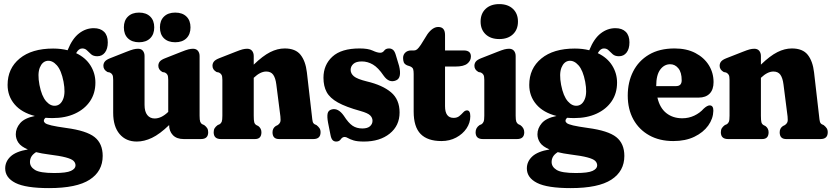

<svg xmlns="http://www.w3.org/2000/svg" viewBox="-20 -696 4164 961"><path d="M311.5 -55.5Q413 -42 453.5 -9.8Q494 22.5 494 84.5Q494 161 429 203.2Q364 245.5 225.5 245.5Q108.5 245.5 57.2 219.5Q6 193.5 6 147Q6 112.5 33 87.2Q60 62 119.5 52Q85 37.5 72 18Q59 -1.5 59 -24Q59 -54 80.8 -79.5Q102.5 -105 154.5 -115.5Q88 -132.5 53 -173.8Q18 -215 18 -271Q18 -353.5 78.5 -403.2Q139 -453 246 -453Q285 -453 318.5 -444.5L319 -446Q342 -503 375.8 -529Q409.5 -555 449.5 -555Q482.5 -555 501 -536.8Q519.5 -518.5 519.5 -484Q519.5 -451.5 505.2 -433Q491 -414.5 467 -414.5Q447.5 -414.5 436.2 -424.2Q425 -434 415.5 -443.8Q406 -453.5 391.5 -453.5Q383 -453.5 375.8 -448.2Q368.5 -443 361 -430Q408.5 -407.5 433 -368.2Q457.5 -329 457.5 -282.5Q457.5 -229 430.5 -189.2Q403.5 -149.5 355.2 -127.2Q307 -105 243 -105Q225 -105 208 -106.5Q199.5 -99.5 199.5 -91.5Q199.5 -85 206.5 -79.5Q213.5 -74 237.5 -68.2Q261.5 -62.5 311.5 -55.5ZM216.5 -391.5Q191.5 -388 179.2 -357.5Q167 -327 177.5 -271Q188.5 -214.5 211 -189Q233.5 -163.5 259 -167Q284 -170 296.2 -200.5Q308.5 -231 298 -287Q287 -344 264.5 -369.2Q242 -394.5 216.5 -391.5ZM130 115Q130 139 155 154.5Q180 170 251.5 170Q312.5 170 335.2 159.2Q358 148.5 358 132Q358 119 348 109.2Q338 99.5 309 91.8Q280 84 223.5 77Q188 72.5 160.5 65.5Q143.5 76.5 136.8 88.5Q130 100.5 130 115Z M546.5 -131V-296Q546.5 -314 542.8 -321.2Q539 -328.5 530 -333L518 -335.5Q497.5 -347 497.5 -366.5Q497.5 -379 504.8 -388Q512 -397 531 -404.5L612 -436.5Q634.5 -445.5 647.2 -448.8Q660 -452 671 -452Q687 -452 695.2 -441.8Q703.5 -431.5 703.5 -415.5V-171Q703.5 -137.5 717.2 -120.2Q731 -103 754 -103Q787.5 -103 821 -135L822 -135.5V-296Q822 -314 818.2 -321.2Q814.5 -328.5 805.5 -333L793 -335.5Q772.5 -347 772.5 -366.5Q772.5 -379 779.8 -388Q787 -397 806.5 -404.5L887.5 -436.5Q910 -445.5 922.8 -448.8Q935.5 -452 946 -452Q962 -452 970.5 -441.8Q979 -431.5 979 -415.5V-117Q979 -95 982.2 -86.5Q985.5 -78 993 -74L1002 -70Q1012 -62.5 1017 -54.5Q1022 -46.5 1022 -34Q1022 0 986 0H899.5Q864 0 845.2 -19.8Q826.5 -39.5 826.5 -70Q779.5 -24.5 740.5 -6Q701.5 12.5 664.5 12.5Q610.5 12.5 578.5 -25.2Q546.5 -63 546.5 -131ZM676 -484.5Q641 -484.5 620.5 -504Q600 -523.5 600 -559Q600 -593.5 620.5 -613.2Q641 -633 676 -633Q711.5 -633 731.8 -613.2Q752 -593.5 752 -559Q752 -524.5 731.8 -504.5Q711.5 -484.5 676 -484.5ZM857 -484.5Q821.5 -484.5 801 -504Q780.5 -523.5 780.5 -559Q780.5 -593.5 801 -613.2Q821.5 -633 857 -633Q893 -633 913.2 -613.2Q933.5 -593.5 933.5 -559Q933.5 -524.5 913.2 -504.5Q893 -484.5 857 -484.5Z M1250 -415.5V-372.5Q1295.5 -416.5 1332.2 -435Q1369 -453.5 1405 -453.5Q1459 -453.5 1484.2 -421.8Q1509.5 -390 1516 -334L1541 -117Q1543 -95.5 1545.2 -87Q1547.5 -78.5 1555 -74L1564 -70Q1573.5 -62.5 1579 -54.5Q1584.5 -46.5 1584.5 -34Q1584.5 0 1548.5 0H1376.5Q1344 0 1344 -34Q1344 -54 1360 -65L1370 -70Q1378 -75 1382 -83.5Q1386 -92 1383.5 -113L1363 -273.5Q1359 -305.5 1347.5 -321.8Q1336 -338 1312.5 -338Q1283 -338 1250.5 -307L1250 -306.5V-117Q1250 -93.5 1252.5 -84.2Q1255 -75 1263 -70L1273 -65Q1288.5 -53 1288.5 -34Q1288.5 0 1256.5 0H1085.5Q1049.5 0 1049.5 -34Q1049.5 -46.5 1054.5 -54.5Q1059.5 -62.5 1069.5 -70L1079 -74Q1086.5 -78.5 1089.8 -86.8Q1093 -95 1093 -117V-296Q1093 -314 1089 -321.2Q1085 -328.5 1076 -333L1064 -335.5Q1043.5 -347 1043.5 -366.5Q1043.5 -379 1050.8 -388Q1058 -397 1077 -404.5L1158.5 -436.5Q1181 -445.5 1193.5 -448.8Q1206 -452 1217 -452Q1233 -452 1241.5 -441.8Q1250 -431.5 1250 -415.5Z M1793.5 -53Q1819.5 -53 1832 -64.2Q1844.5 -75.5 1844.5 -91.5Q1844.5 -106.5 1833 -118.2Q1821.5 -130 1784 -140.5Q1711.5 -160.5 1671.2 -183Q1631 -205.5 1615 -235.2Q1599 -265 1599 -306.5Q1599 -371.5 1643.8 -412.5Q1688.5 -453.5 1780 -453.5Q1822.5 -453.5 1845.2 -442.8Q1868 -432 1883 -432Q1895.5 -432 1903.2 -442.8Q1911 -453.5 1927.5 -453.5Q1939 -453.5 1947.8 -446Q1956.5 -438.5 1962.5 -416L1977.5 -366Q1984.5 -338 1981.2 -319Q1978 -300 1962 -293.5Q1927 -279 1900 -317.5Q1873 -357.5 1846.5 -373Q1820 -388.5 1791 -388.5Q1762 -388.5 1748.5 -376Q1735 -363.5 1735 -346.5Q1735 -328 1751.2 -314.2Q1767.5 -300.5 1816 -288.5Q1894.5 -270 1937.2 -234Q1980 -198 1980 -133Q1980 -67 1930.5 -27.2Q1881 12.5 1801.5 12.5Q1768 12.5 1749.8 6.8Q1731.5 1 1721.8 -4.8Q1712 -10.5 1705.5 -10.5Q1693.5 -10.5 1685.8 1Q1678 12.5 1663 12.5Q1651.5 12.5 1644.5 5Q1637.5 -2.5 1634 -21.5L1622 -82Q1616.5 -111.5 1619.8 -127.8Q1623 -144 1641 -148.5Q1673 -156.5 1701 -116.5Q1724 -80.5 1744.5 -66.8Q1765 -53 1793.5 -53Z M2032.5 -364 2017.5 -369Q2004.5 -375 2001 -384.2Q1997.5 -393.5 1997.5 -406Q1997.5 -422.5 2008.8 -433Q2020 -443.5 2038 -443.5H2053Q2060.5 -443.5 2067.8 -449.2Q2075 -455 2086.5 -472L2119.5 -525Q2145.5 -561 2173.5 -561Q2207.5 -561 2207.5 -521V-443.5H2301Q2337 -443.5 2337 -413.5Q2337 -392 2319 -377.5Q2301 -363 2260.5 -363H2207.5V-164.5Q2207.5 -106 2250.5 -106Q2268 -106 2279.2 -115.2Q2290.5 -124.5 2299 -134Q2307.5 -143.5 2317.5 -143.5Q2334 -143.5 2334 -114Q2334 -81.5 2315 -53.2Q2296 -25 2263.2 -7.5Q2230.5 10 2189.5 10Q2120 10 2085.2 -25.5Q2050.5 -61 2050.5 -137.5V-326Q2050.5 -342 2047.8 -350.2Q2045 -358.5 2032.5 -364Z M2479 -500.5Q2436 -500.5 2410.8 -524.2Q2385.5 -548 2385.5 -588Q2385.5 -628 2410.8 -651.8Q2436 -675.5 2479 -675.5Q2522 -675.5 2547.2 -651.8Q2572.5 -628 2572.5 -588Q2572.5 -548 2547.2 -524.2Q2522 -500.5 2479 -500.5ZM2561 -415.5V-117Q2561 -95.5 2564.2 -87Q2567.5 -78.5 2575 -74L2584 -70Q2604 -56 2604 -34Q2604 0 2568 0H2396.5Q2360.5 0 2360.5 -34Q2360.5 -56.5 2380.5 -70L2390 -74Q2397 -78.5 2400.5 -87Q2404 -95.5 2404 -117V-296Q2404 -314 2400 -321.2Q2396 -328.5 2387 -333L2375 -335.5Q2354.5 -347 2354.5 -366.5Q2354.5 -379 2361.8 -388Q2369 -397 2388 -404.5L2469.5 -436.5Q2492 -445.5 2504.5 -448.8Q2517 -452 2528 -452Q2544 -452 2552.5 -441.8Q2561 -431.5 2561 -415.5Z M2922.5 -55.5Q3024 -42 3064.5 -9.8Q3105 22.5 3105 84.5Q3105 161 3040 203.2Q2975 245.5 2836.5 245.5Q2719.5 245.5 2668.2 219.5Q2617 193.5 2617 147Q2617 112.5 2644 87.2Q2671 62 2730.5 52Q2696 37.5 2683 18Q2670 -1.5 2670 -24Q2670 -54 2691.8 -79.5Q2713.5 -105 2765.5 -115.5Q2699 -132.5 2664 -173.8Q2629 -215 2629 -271Q2629 -353.5 2689.5 -403.2Q2750 -453 2857 -453Q2896 -453 2929.5 -444.5L2930 -446Q2953 -503 2986.8 -529Q3020.5 -555 3060.5 -555Q3093.5 -555 3112 -536.8Q3130.5 -518.5 3130.5 -484Q3130.5 -451.5 3116.2 -433Q3102 -414.5 3078 -414.5Q3058.5 -414.5 3047.2 -424.2Q3036 -434 3026.5 -443.8Q3017 -453.5 3002.5 -453.5Q2994 -453.5 2986.8 -448.2Q2979.5 -443 2972 -430Q3019.5 -407.5 3044 -368.2Q3068.5 -329 3068.5 -282.5Q3068.5 -229 3041.5 -189.2Q3014.5 -149.5 2966.2 -127.2Q2918 -105 2854 -105Q2836 -105 2819 -106.5Q2810.5 -99.5 2810.5 -91.5Q2810.5 -85 2817.5 -79.5Q2824.5 -74 2848.5 -68.2Q2872.5 -62.5 2922.5 -55.5ZM2827.5 -391.5Q2802.5 -388 2790.2 -357.5Q2778 -327 2788.5 -271Q2799.5 -214.5 2822 -189Q2844.5 -163.5 2870 -167Q2895 -170 2907.2 -200.5Q2919.5 -231 2909 -287Q2898 -344 2875.5 -369.2Q2853 -394.5 2827.5 -391.5ZM2741 115Q2741 139 2766 154.5Q2791 170 2862.5 170Q2923.5 170 2946.2 159.2Q2969 148.5 2969 132Q2969 119 2959 109.2Q2949 99.5 2920 91.8Q2891 84 2834.5 77Q2799 72.5 2771.5 65.5Q2754.5 76.5 2747.8 88.5Q2741 100.5 2741 115Z M3551.5 -285Q3551.5 -247.5 3532 -227.5Q3512.5 -207.5 3477 -207.5H3270.5Q3282.5 -155.5 3315.2 -129.8Q3348 -104 3395 -104Q3427 -104 3455 -117.2Q3483 -130.5 3502 -152Q3520 -168.5 3532 -168.5Q3551 -168.5 3550.5 -141.5Q3549.5 -102 3524.8 -67.5Q3500 -33 3455.5 -11.5Q3411 10 3350 10Q3281 10 3229.8 -18.5Q3178.5 -47 3150.2 -98.2Q3122 -149.5 3122 -217.5Q3122 -285 3149 -338.2Q3176 -391.5 3228.2 -422.5Q3280.5 -453.5 3356.5 -453.5Q3416.5 -453.5 3460.2 -430.8Q3504 -408 3527.8 -369.8Q3551.5 -331.5 3551.5 -285ZM3334.5 -374.5Q3304.5 -374.5 3284.5 -347.5Q3264.5 -320.5 3264.5 -265.5V-265H3363.5Q3392 -265 3392 -294Q3392 -334 3375.2 -354.2Q3358.5 -374.5 3334.5 -374.5Z M3788.5 -415.5V-372.5Q3834 -416.5 3870.8 -435Q3907.5 -453.5 3943.5 -453.5Q3997.5 -453.5 4022.8 -421.8Q4048 -390 4054.5 -334L4079.5 -117Q4081.5 -95.5 4083.8 -87Q4086 -78.5 4093.5 -74L4102.5 -70Q4112 -62.5 4117.5 -54.5Q4123 -46.5 4123 -34Q4123 0 4087 0H3915Q3882.5 0 3882.5 -34Q3882.5 -54 3898.5 -65L3908.5 -70Q3916.5 -75 3920.5 -83.5Q3924.5 -92 3922 -113L3901.5 -273.5Q3897.5 -305.5 3886 -321.8Q3874.5 -338 3851 -338Q3821.5 -338 3789 -307L3788.5 -306.5V-117Q3788.5 -93.5 3791 -84.2Q3793.5 -75 3801.5 -70L3811.5 -65Q3827 -53 3827 -34Q3827 0 3795 0H3624Q3588 0 3588 -34Q3588 -46.5 3593 -54.5Q3598 -62.5 3608 -70L3617.5 -74Q3625 -78.5 3628.2 -86.8Q3631.5 -95 3631.5 -117V-296Q3631.5 -314 3627.5 -321.2Q3623.5 -328.5 3614.5 -333L3602.5 -335.5Q3582 -347 3582 -366.5Q3582 -379 3589.2 -388Q3596.5 -397 3615.5 -404.5L3697 -436.5Q3719.5 -445.5 3732 -448.8Q3744.5 -452 3755.5 -452Q3771.5 -452 3780 -441.8Q3788.5 -431.5 3788.5 -415.5Z"/></svg>

Font: Fraunces 144pt S100
Style: Bold
Weight: 700
Version: Version 1.000; ttfautohint (v1.8.3)